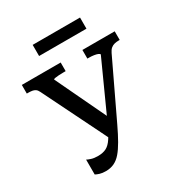

<svg xmlns="http://www.w3.org/2000/svg" viewBox="-207 -1035 1121 1194"><g transform="rotate(-30 353.5 -438.0)"><path d="M411 -200Q384 -143 360.5 -102Q337 -61 314.5 -35Q292 -9 265.5 3.5Q239 16 206 16Q180 16 162.5 10.5Q145 5 134 -1V-108Q142 -103 162 -96.5Q182 -90 209 -90Q246 -90 270 -102.5Q294 -115 314.5 -146Q335 -177 360 -231L540 -628Q540 -634 529 -638.5Q518 -643 501.5 -645.5Q485 -648 468 -648H455V-710H687V-648H679Q663 -648 649 -644.5Q635 -641 623.5 -631.5Q612 -622 603 -603ZM399 -243 333 -139 98 -615Q91 -630 81 -637Q71 -644 58 -646Q45 -648 28 -648H20V-710H299V-648H283Q266 -648 249.5 -647Q233 -646 222 -644Q211 -642 211 -638ZM203 -892H543V-812H203Z"/></g></svg>

Font: Roboto Serif Medium
Style: Regular
Weight: 500
Designer: Greg Gazdowicz
Foundry: Commercial Type
Version: Version 1.008